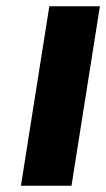

<svg xmlns="http://www.w3.org/2000/svg" viewBox="-20 -595 340 615"><path d="M47 0H209L300 -575H138Z"/></svg>

Font: Rabbid Highway Sign IV
Style: BdObl
Weight: 400
Foundry: Cannot Into Space Fonts
Version: Version 0.277